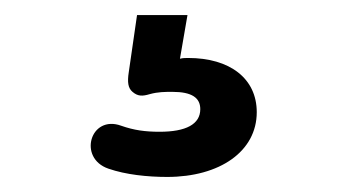

<svg xmlns="http://www.w3.org/2000/svg" viewBox="-20 -40 461 255"><path d="M202 195C272 195 321 161 321 109C321 64 285 37 230 37C226 37 223 37 219 38L229 -20H162L151 56C149 69 150 77 156 82C163 88 169 88 179 85C190 82 199 82 209 82C235 82 246 90 246 105C246 125 227 135 192 135C173 135 158 133 141 127C100 112 83 170 124 184C147 192 176 195 202 195Z"/></svg>

Font: Nunito
Style: Bold
Weight: 700
Designer: Vernon Adams
Foundry: Vernon Adams
Version: Version 3.602